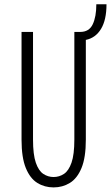

<svg xmlns="http://www.w3.org/2000/svg" viewBox="-20 -846 507 878"><path d="M225 11Q184 11 150.8 -9.5Q117.5 -30 98 -77.8Q78.5 -125.5 78.5 -207.5V-700H131V-208Q131 -139 143.8 -102Q156.5 -65 178 -50.8Q199.5 -36.5 225 -36.5Q251 -36.5 272.5 -50.8Q294 -65 307 -102Q320 -139 320 -208V-700H347Q387.5 -700 404 -734.8Q420.5 -769.5 420.5 -826.5H467Q467 -755 442 -713.8Q417 -672.5 372.5 -663.5V-207.5Q372.5 -125.5 352.8 -77.8Q333 -30 299.5 -9.5Q266 11 225 11Z"/></svg>

Font: Trispace Condensed ExtraLight
Style: Regular
Weight: 200
Width: 3
Designer: Tyler Finck
Foundry: Etcetera Type Company
Version: Version 1.210; ttfautohint (v1.8.3)